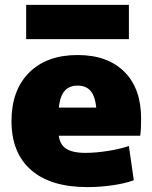

<svg xmlns="http://www.w3.org/2000/svg" viewBox="-20 -755 623 785"><path d="M337 10Q187 10 107 -60Q27 -130 27 -260Q27 -386 99 -458Q171 -530 297 -530Q420 -530 488.5 -461.5Q557 -393 557 -270Q557 -252 556 -230Q555 -208 553 -200H137V-315H398L375 -280Q375 -345 356.5 -375Q338 -405 297 -405Q257 -405 238 -375Q219 -345 219 -280V-220Q219 -172 245 -151Q271 -130 329 -130Q372 -130 422 -138Q472 -146 507 -158L527 -18Q492 -5 440.5 2.5Q389 10 337 10ZM87 -595V-735H507V-595Z"/></svg>

Font: M PLUS 1 Black
Style: Regular
Weight: 900
Designer: Coji Morishita
Foundry: UNDERFOREST DESIGN
Version: Version 1.001